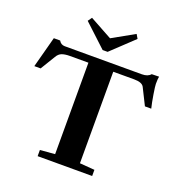

<svg xmlns="http://www.w3.org/2000/svg" viewBox="-153 -1003 1055 1131"><g transform="rotate(20 374.5 -438.0)"><path d="M354.5 -718.3 212.9 -850.1 231 -875.5 371.6 -798.3 510.3 -876 525.4 -850.1 385.7 -718.3ZM208.5 0V-38.6L301.3 -46.4V-619.6H186Q154.8 -619.6 135.7 -612.5Q116.7 -605.5 104 -583.5L48.3 -491.7H8.8L60.5 -685.5H100.1Q112.8 -663.1 137.2 -663.1H620.6Q657.7 -663.1 674.8 -683.6L720.7 -684.6Q717.3 -671.4 717.3 -638.2Q717.3 -625 725.3 -575Q733.4 -524.9 741.7 -491.7H702.1L649.9 -596.2Q637.2 -619.6 588.4 -619.6H457V-45.9L550.3 -38.6V0Z"/></g></svg>

Font: Elstob 8pt
Style: Bold
Weight: 700
Designer: Peter S. Baker
Version: Version 1.015